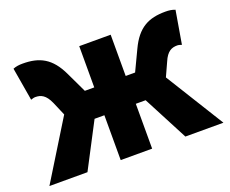

<svg xmlns="http://www.w3.org/2000/svg" viewBox="-99 -742 1080 901"><g transform="rotate(-20 441.5 -291.5)"><path d="M7 0H197L314 -224H363V0H520V-224H569L686 0H876L695 -292L726 -360C745 -405 768 -415 796 -415C804 -415 811 -412 818 -410L846 -575C831 -581 816 -583 798 -583C714 -583 658 -556 615 -464L567 -363H520V-569H363V-363H316L268 -464C225 -556 168 -583 85 -583C67 -583 52 -581 37 -575L65 -410C72 -412 79 -415 87 -415C115 -415 138 -405 158 -360L187 -292Z"/></g></svg>

Font: Noto Sans CJK HK Black
Style: Regular
Weight: 900
Designer: Ryoko NISHIZUKA 西塚涼子 (kana, bopomofo & ideographs); Paul D. Hunt (Latin, Greek & Cyrillic); Sandoll Communications 산돌커뮤니
Foundry: Adobe
Version: Version 2.004;hotconv 1.0.118;makeotfexe 2.5.65603